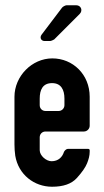

<svg xmlns="http://www.w3.org/2000/svg" viewBox="-20 -704 395 730"><path d="M35 -336V-155C35 -141 36 -126 38 -112C50 -40 110 6 178 6C221 6 252 -5 272 -27C292 -49 305 -68 311 -83C317 -98 321 -112 321 -127V-133C321 -136 318 -138 315 -138H238C232 -138 225 -131 223 -126C217 -107 202 -91 176 -91C156 -91 131 -112 131 -133V-182C131 -194 140 -204 153 -204H299C311 -204 321 -214 321 -226V-336C321 -421 257 -482 179 -482C101 -482 35 -414 35 -336ZM178 -388C212 -388 225 -363 225 -329V-304C225 -292 215 -282 203 -282H153C140 -282 131 -292 131 -304V-329C131 -362 142 -388 178 -388ZM150 -548H170C174 -548 183 -552 186 -554L283 -651C296 -664 288 -684 270 -684H233C229 -684 219 -679 216 -675L138 -572C130 -561 136 -548 150 -548Z"/></svg>

Font: DIN Rundschrift
Style: Eng
Weight: 400
Width: 3
Version: Version 1.027